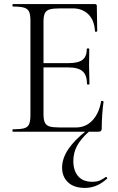

<svg xmlns="http://www.w3.org/2000/svg" viewBox="-20 -645 577 940"><path d="M462 0H43Q41 0 41 -6Q41 -12 43 -12Q80 -12 98 -17Q116 -22 122.5 -37Q129 -52 129 -81V-544Q129 -573 122.5 -587.5Q116 -602 98 -607.5Q80 -613 43 -613Q41 -613 41 -619Q41 -625 43 -625H445Q454 -625 454 -616L456 -493Q456 -490 450.5 -489.5Q445 -489 445 -492Q442 -546 412.5 -575Q383 -604 336 -604H275Q241 -604 223.5 -599Q206 -594 199.5 -580Q193 -566 193 -539V-85Q193 -59 199.5 -45Q206 -31 222.5 -26Q239 -21 272 -21H352Q400 -21 432.5 -55.5Q465 -90 475 -149Q475 -152 481 -151Q487 -150 487 -147Q483 -121 480.5 -84Q478 -47 478 -15Q478 0 462 0ZM406 -233Q406 -277 384.5 -296Q363 -315 313 -315H163V-336H316Q364 -336 384.5 -352.5Q405 -369 405 -406Q405 -408 411 -408Q417 -408 417 -406Q417 -376 416.5 -359.5Q416 -343 416 -325Q416 -302 417 -280Q418 -258 418 -233Q418 -231 412 -231Q406 -231 406 -233ZM404 -6 416 -1Q375 35 357 69.5Q339 104 339 143Q339 190 362.5 217.5Q386 245 432 245Q455 245 470 238Q485 231 497 222Q500 220 503.5 224Q507 228 504 230Q477 254 450.5 264.5Q424 275 396 275Q342 275 313 247.5Q284 220 284 176Q284 131 314 86Q344 41 404 -6Z"/></svg>

Font: Cormorant Light
Style: Regular
Weight: 400
Version: Version 4.000